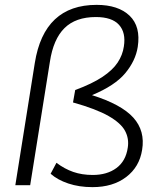

<svg xmlns="http://www.w3.org/2000/svg" viewBox="-20 -761 656 789"><path d="M43 0 123 -502Q161 -741 377 -741Q466 -741 512.5 -696.5Q559 -652 546 -568Q537 -511 494.5 -460Q452 -409 358 -370Q479 -332 528 -277.5Q577 -223 564 -145Q553 -75 498.5 -33.5Q444 8 360 8Q305 8 260.5 -7Q216 -22 188 -47L212 -92Q245 -67 281 -54.5Q317 -42 361 -42Q420 -42 458.5 -70.5Q497 -99 505 -154Q511 -191 494 -223Q477 -255 426.5 -284Q376 -313 280 -340L289 -391Q359 -417 401 -445Q443 -473 463.5 -504Q484 -535 489 -570Q498 -627 469 -659Q440 -691 374 -691Q291 -691 245 -645.5Q199 -600 185 -507L104 0Z"/></svg>

Font: Mulish Light
Style: Italic
Weight: 300
Italic angle: -9°
Designer: Vernon Adams
Foundry: Vernon Adams
Version: Version 3.603; ttfautohint (v1.8.3)